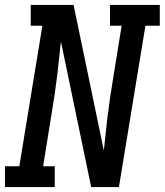

<svg xmlns="http://www.w3.org/2000/svg" viewBox="-28 -755 665 775"><path d="M-8 0V-84H50L143 -651H96V-735H269L391 -148Q392 -152 392 -156.5Q392 -161 393 -165L405 -276Q410 -317 416 -358.5Q422 -400 429 -441L463 -651H416V-735H617V-651H559L452 0H340L218 -587Q217 -583 217 -578.5Q217 -574 216 -570L204 -459Q199 -418 193 -376.5Q187 -335 180 -294L146 -84H193V0Z"/></svg>

Font: Iosevka Etoile Medium
Style: Italic
Weight: 500
Italic angle: -9°
Designer: Belleve Invis
Foundry: Belleve Invis
Version: Version 22.1.2; ttfautohint (v1.8.4)